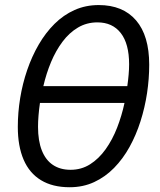

<svg xmlns="http://www.w3.org/2000/svg" viewBox="-20 -745 645 774"><path d="M260.7 9.8Q191.9 9.8 145.3 -18.6Q98.6 -46.9 75.2 -101.3Q51.8 -155.8 51.8 -233.4Q51.8 -291 61.3 -349.4Q70.8 -407.7 89.6 -462.6Q108.4 -517.6 136 -565.2Q163.6 -612.8 199.7 -648.7Q235.8 -684.6 280.5 -704.6Q325.2 -724.6 377.9 -724.6Q475.6 -724.6 528.6 -662.8Q581.5 -601.1 581.5 -483.9Q581.5 -427.7 572.8 -369.6Q564 -311.5 546.4 -256.1Q528.8 -200.7 502.2 -152.6Q475.6 -104.5 439.9 -68.1Q404.3 -31.7 359.6 -11Q314.9 9.8 260.7 9.8ZM264.6 -60.5Q308.1 -60.5 343.3 -82.8Q378.4 -105 405.8 -143.3Q433.1 -181.6 451.9 -229.7Q470.7 -277.8 481.9 -330.1H141.1Q137.2 -303.7 135.3 -279.5Q133.3 -255.4 133.3 -233.9Q133.3 -177.2 148.7 -138.4Q164.1 -99.6 193.4 -80.1Q222.7 -60.5 264.6 -60.5ZM154.8 -397.9H493.2Q496.6 -421.4 498.5 -443.6Q500.5 -465.8 500.5 -485.8Q500.5 -568.4 467 -611.6Q433.6 -654.8 372.6 -654.8Q329.6 -654.8 294.4 -634Q259.3 -613.3 232.2 -577.1Q205.1 -541 185.8 -494.9Q166.5 -448.7 154.8 -397.9Z"/></svg>

Font: Open Sans SemiCondensed
Style: Italic
Weight: 400
Width: 4
Italic angle: -12°
Designer: Monotype Design Team
Foundry: Monotype Imaging Inc.
Version: Version 3.000